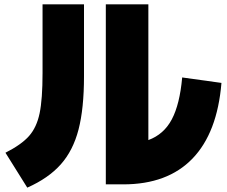

<svg xmlns="http://www.w3.org/2000/svg" viewBox="-20 -800 1040 880"><path d="M465 -780H660V-158Q731 -184 767.5 -253Q804 -322 815 -445L995 -420Q976 -191 862 -73Q748 45 545 45H465ZM175 -465V-780H365V-450Q365 -303 340 -206.5Q315 -110 258.5 -46.5Q202 17 105 60L5 -100Q78 -137 113 -176.5Q148 -216 161.5 -280.5Q175 -345 175 -465Z"/></svg>

Font: Enso Black
Style: Regular
Weight: 900
Designer: Coji Morishita
Foundry: UNDERFOREST DESIGN
Version: Version 1.000